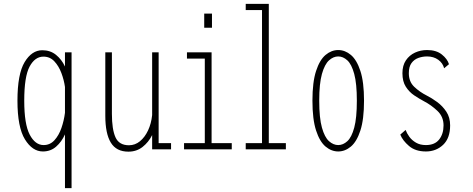

<svg xmlns="http://www.w3.org/2000/svg" viewBox="-20 -770 2440 990"><path d="M201 11Q147 11 108.5 -51.5Q70 -114 70 -251Q70 -388.5 107 -449.8Q144 -511 198 -511Q239.5 -511 268.8 -487.2Q298 -463.5 315 -427V-500H349V200H315V-77Q298 -39 269.5 -14Q241 11 201 11ZM105 -251Q105 -129.5 133.2 -75.8Q161.5 -22 205 -22Q238 -22 260.8 -47Q283.5 -72 296.8 -110.2Q310 -148.5 315 -188.5V-321.5Q310 -357.5 296.5 -393.5Q283 -429.5 260.2 -453.8Q237.5 -478 204 -478Q160 -478 132.5 -426.5Q105 -375 105 -251Z M642 12Q580 12 551.5 -34.5Q523 -81 523 -173V-500H557V-183Q557 -103 575.5 -62Q594 -21 645 -21Q676.5 -21 701.8 -41.8Q727 -62.5 743.5 -97.8Q760 -133 764.5 -176.5V-500H798V-32H862V0H764.5V-73.5Q746 -36.5 715 -12.2Q684 12 642 12Z M1033 -700H1073V-627H1033ZM929 0V-32H1036V-468H944V-500H1071V-32H1175V0Z M1247 0V-32H1331V-718H1247V-750H1366V-32H1454V0Z M1724 11Q1689 11 1658.8 -14.2Q1628.5 -39.5 1609.8 -97Q1591 -154.5 1591 -251Q1591 -347 1609.8 -404.2Q1628.5 -461.5 1658.8 -486.8Q1689 -512 1724 -512Q1759 -512 1789.2 -486.8Q1819.5 -461.5 1838.2 -404.2Q1857 -347 1857 -251Q1857 -154.5 1838.2 -97Q1819.5 -39.5 1789.2 -14.2Q1759 11 1724 11ZM1724 -22Q1749 -22 1771 -42Q1793 -62 1806.5 -111.8Q1820 -161.5 1820 -251Q1820 -339 1806.5 -388.8Q1793 -438.5 1771 -458.8Q1749 -479 1724 -479Q1699 -479 1676.5 -458.8Q1654 -438.5 1640 -388.8Q1626 -339 1626 -251Q1626 -161.5 1640 -111.8Q1654 -62 1676.5 -42Q1699 -22 1724 -22Z M2176 11Q2122 11 2089 -17.2Q2056 -45.5 2044 -76L2071.5 -100Q2077.5 -83 2090.5 -65Q2103.5 -47 2124.8 -34.5Q2146 -22 2176 -22Q2222 -22 2244.5 -50.8Q2267 -79.5 2267 -123.5Q2267 -168.5 2235.2 -198.5Q2203.5 -228.5 2166 -248Q2141.5 -261 2115.8 -278.2Q2090 -295.5 2072.5 -322.8Q2055 -350 2055 -392.5Q2055 -432.5 2073 -459Q2091 -485.5 2120 -498.8Q2149 -512 2182 -512Q2229.5 -512 2258.2 -489Q2287 -466 2295 -439L2270 -418Q2263.5 -444.5 2239.8 -461.8Q2216 -479 2182 -479Q2158.5 -479 2137 -471.2Q2115.5 -463.5 2101.8 -444.8Q2088 -426 2088 -392.5Q2088 -349 2115.8 -322.5Q2143.5 -296 2181 -277Q2206 -264.5 2234 -244Q2262 -223.5 2281.5 -194Q2301 -164.5 2301 -123.5Q2301 -57.5 2264.8 -23.2Q2228.5 11 2176 11Z"/></svg>

Font: Trispace Condensed Thin
Style: Regular
Weight: 100
Width: 3
Designer: Tyler Finck
Foundry: Etcetera Type Company
Version: Version 1.210; ttfautohint (v1.8.3)